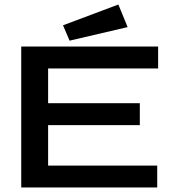

<svg xmlns="http://www.w3.org/2000/svg" viewBox="-20 -830 790 850"><path d="M74 0V-624H680V-527H193V-373H599V-276H193V-97H676V0ZM288 -650 259 -718 504 -810 545 -710Z"/></svg>

Font: Inconsolata ExtraExpanded
Style: Bold
Weight: 700
Width: 8
Monospace: yes
Designer: Raph Levien, Cyreal, Brenton Simpson
Foundry: Raph Levien, Cyreal, Google
Version: Version 3.100; ttfautohint (v1.8.4.7-5d5b)